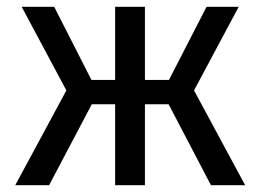

<svg xmlns="http://www.w3.org/2000/svg" viewBox="-20 -547 769 567"><path d="M553 -280 704 0H603L478 -239H408V0H320V-239H251L125 0H25L176 -280L44 -527H140L250 -311H320V-527H408V-311H479L590 -527H685Z"/></svg>

Font: Fira GO
Style: Regular
Weight: 400
Designer: Carrois Corporate
Foundry: Carrois Corporate GbR
Version: Version 0.300